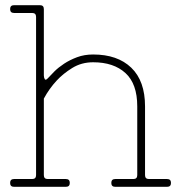

<svg xmlns="http://www.w3.org/2000/svg" viewBox="-20 -720 691 740"><path d="M149 -429Q149 -421 152.5 -415Q156 -409 165 -419Q174 -429 189.5 -444.5Q205 -460 227 -474.5Q249 -489 277 -499.5Q305 -510 339 -510Q433 -510 486 -459Q539 -408 539 -310V-45Q539 -30 554 -30H624Q639 -30 639 -15Q639 0 624 0H424Q409 0 409 -15Q409 -30 424 -30H494Q509 -30 509 -45V-310Q509 -397 463.5 -438.5Q418 -480 339 -480Q294 -480 258.5 -458Q223 -436 199 -410Q170 -379 149 -340V-45Q149 -30 164 -30H234Q249 -30 249 -15Q249 0 234 0H34Q19 0 19 -15Q19 -30 34 -30H104Q119 -30 119 -45V-655Q119 -670 104 -670H34Q19 -670 19 -685Q19 -700 34 -700H134Q149 -700 149 -685Z"/></svg>

Font: Nixie One
Style: Regular
Weight: 400
Designer: Jovanny Lemonad
Foundry: Jovanny Lemonad
Version: Version 1.000 2011 initial release